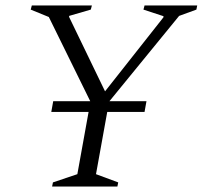

<svg xmlns="http://www.w3.org/2000/svg" viewBox="-20 -680 739 700"><path d="M170 0 173 -15 262 -45 303 -272H167L174 -311H309L158 -618L92 -645L96 -660H315L311 -645L232 -622V-618L363 -347L576 -617V-621L503 -645L507 -660H699L696 -645L633 -622L379 -311H514L507 -272H371L330 -45L411 -15L408 0Z"/></svg>

Font: Spectral SC Light
Style: Italic
Weight: 300
Italic angle: -10°
Designer: Jean-Baptiste Levee
Foundry: Production Type
Version: Version 2.001